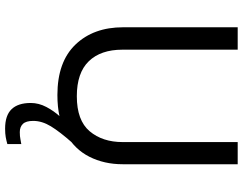

<svg xmlns="http://www.w3.org/2000/svg" viewBox="-122 -632 974 771"><g transform="rotate(90 365.5 -247.0)"><path d="M466 107Q466 136 478 148.5Q490 161 511 161Q528 161 539.5 158.5Q551 156 559 155V211Q545 215 531 217.5Q517 220 497 220Q444 220 419 194Q394 168 394 117Q394 85 410 54.5Q426 24 449 -1Q472 -26 492 -40L555 -51Q509 1 487.5 36.5Q466 72 466 107ZM640 -252Q640 -178 610 -118.5Q580 -59 518.5 -24.5Q457 10 362 10Q229 10 159.5 -62.5Q90 -135 90 -254V-714H180V-251Q180 -164 226.5 -116Q273 -68 367 -68Q464 -68 507.5 -119.5Q551 -171 551 -252V-714H640Z"/></g></svg>

Font: Noto Sans Tai Tham
Style: Regular
Weight: 400
Designer: Monotype Design Team 2013. Revised by David WIlliams 2020
Foundry: Monotype Imaging Inc.
Version: Version 2.002